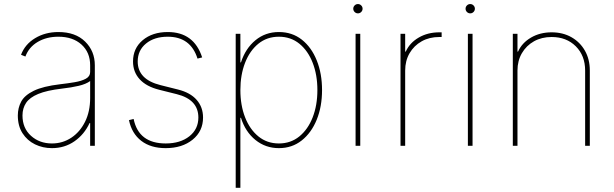

<svg xmlns="http://www.w3.org/2000/svg" viewBox="-20 -710 2989 935"><path d="M233 11.4Q188.2 11.4 150.4 -7.1Q112.6 -25.6 89.7 -61.1Q66.8 -96.6 66.8 -147.7Q66.8 -184.7 83.3 -215.4Q99.8 -246.1 144.4 -267.9Q188.9 -289.8 272.7 -299.7Q310.4 -304 343.8 -309.7Q377.1 -315.3 398.1 -326.7Q419 -338.1 419 -359.4V-392Q419 -454.9 376.8 -493.1Q334.5 -531.2 264.2 -531.2Q206.7 -531.2 163.7 -505.9Q120.7 -480.5 103.7 -434.7L82.4 -443.2Q101.6 -494.3 150.9 -524.1Q200.3 -554 264.2 -554Q347.3 -554 394.5 -507.6Q441.8 -461.3 441.8 -392V0H419V-110.8H416.2Q390.6 -55.4 342.7 -22Q294.7 11.4 233 11.4ZM233 -11.4Q284.8 -11.4 327.1 -39.2Q369.3 -67.1 394.2 -117Q419 -166.9 419 -233V-315.3Q398.8 -300.4 363.5 -292.1Q328.1 -283.7 281.2 -278.4Q208.1 -269.9 166.2 -252.5Q124.3 -235.1 106.9 -208.8Q89.5 -182.5 89.5 -147.7Q89.5 -85.9 130.9 -48.7Q172.2 -11.4 233 -11.4Z M964.5 -430.4 941.8 -424.7Q908.4 -531.2 796.9 -531.2Q731.5 -531.2 691.1 -498Q650.6 -464.8 650.6 -410.5Q650.6 -323.2 761.4 -295.5L846.6 -274.1Q906.6 -259.2 937.7 -223.7Q968.8 -188.2 968.8 -137.8Q968.8 -71 918 -29.8Q867.2 11.4 786.9 11.4Q714.1 11.4 668 -24.1Q621.8 -59.7 608 -125L630.7 -130.7Q655.2 -11.4 786.9 -11.4Q858 -11.4 902 -46.2Q946 -81 946 -137.8Q946 -225.1 840.9 -251.4L755.7 -272.7Q692.8 -288.4 660.3 -323.9Q627.8 -359.4 627.8 -410.5Q627.8 -474.8 675.1 -514.4Q722.3 -554 796.9 -554Q924.4 -554 964.5 -430.4Z M1127.8 204.5V-545.5H1150.6V-406.2H1153.4Q1175.4 -474.1 1223.9 -514Q1272.4 -554 1338.1 -554Q1402.7 -554 1449.8 -516.9Q1496.8 -479.8 1522.5 -415.8Q1548.3 -351.9 1548.3 -271.3Q1548.3 -191.1 1522.4 -127.1Q1496.4 -63.2 1449.2 -25.9Q1402 11.4 1338.1 11.4Q1273.1 11.4 1223.9 -28.4Q1174.7 -68.2 1153.4 -136.4H1150.6V204.5ZM1150.6 -271.3Q1150.6 -197.4 1173.5 -138.7Q1196.4 -79.9 1238.5 -45.6Q1280.5 -11.4 1338.1 -11.4Q1395.6 -11.4 1437.7 -45.6Q1479.8 -79.9 1502.7 -138.7Q1525.6 -197.4 1525.6 -271.3Q1525.6 -345.2 1502.8 -403.9Q1480.1 -462.7 1438 -497Q1396 -531.2 1338.1 -531.2Q1280.2 -531.2 1238.1 -497Q1196 -462.7 1173.3 -403.9Q1150.6 -345.2 1150.6 -271.3Z M1711.6 0V-545.5H1734.4V0ZM1723 -644.9Q1713.8 -644.9 1707 -651.6Q1700.3 -658.4 1700.3 -667.6Q1700.3 -676.8 1707 -683.6Q1713.8 -690.3 1723 -690.3Q1732.2 -690.3 1739 -683.6Q1745.7 -676.8 1745.7 -667.6Q1745.7 -658.4 1739 -651.6Q1732.2 -644.9 1723 -644.9Z M1930.4 0V-545.5H1953.1V-458.8H1956Q1975.1 -501.4 2019 -527Q2062.9 -552.6 2119.3 -552.6H2130.7V-529.8H2119.3Q2071 -529.8 2033.6 -508.9Q1996.1 -487.9 1974.6 -451Q1953.1 -414.1 1953.1 -366.5V0Z M2258.5 0V-545.5H2281.2V0ZM2269.9 -644.9Q2260.7 -644.9 2253.9 -651.6Q2247.2 -658.4 2247.2 -667.6Q2247.2 -676.8 2253.9 -683.6Q2260.7 -690.3 2269.9 -690.3Q2279.1 -690.3 2285.9 -683.6Q2292.6 -676.8 2292.6 -667.6Q2292.6 -658.4 2285.9 -651.6Q2279.1 -644.9 2269.9 -644.9Z M2500 -366.5V0H2477.3V-545.5H2500V-458.8H2502.8Q2522 -501.4 2565.9 -527Q2609.7 -552.6 2666.2 -552.6Q2720.9 -552.6 2762.8 -528.8Q2804.7 -505 2828.5 -463.1Q2852.3 -421.2 2852.3 -366.5V0H2829.5V-366.5Q2829.5 -438.9 2784.1 -484.4Q2738.6 -529.8 2666.2 -529.8Q2617.9 -529.8 2580.4 -508.9Q2543 -487.9 2521.5 -451Q2500 -414.1 2500 -366.5Z"/></svg>

Font: Inter Thin BETA
Style: Regular
Weight: 100
Designer: Rasmus Andersson
Foundry: rsms
Version: Version 3.011;git-f93a4a705